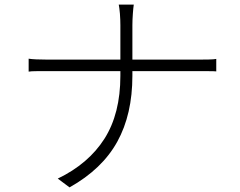

<svg xmlns="http://www.w3.org/2000/svg" viewBox="-20 -784 1040 831"><path d="M843 -526Q863 -526 885 -526.5Q907 -527 916 -529V-475Q907 -476 884.5 -476Q862 -476 842 -476H553V-456Q553 -289 487.5 -170.5Q422 -52 281 27L230 -11Q363 -75 432 -183.5Q501 -292 501 -456V-476H187Q161 -476 138 -476Q115 -476 104 -474V-530Q115 -528 137.5 -527Q160 -526 185 -526H501V-675Q501 -686 500.5 -699Q500 -712 499 -725Q498 -738 496.5 -748.5Q495 -759 494 -764H559Q558 -759 557 -748Q556 -737 555 -724.5Q554 -712 553.5 -698.5Q553 -685 553 -675V-526Z"/></svg>

Font: SpoqaHanSansJP-Light
Style: Regular
Weight: 300
Designer: [Source Han Sans]
Ryoko NISHIZUKA  (kana & ideographs); Paul D. Hunt (Latin, Greek & Cyrillic); Wenlong ZHANG  (bopomofo
Foundry: Spoqa (http://bi.spoqa.com)
Version: Version 1.002.20150607